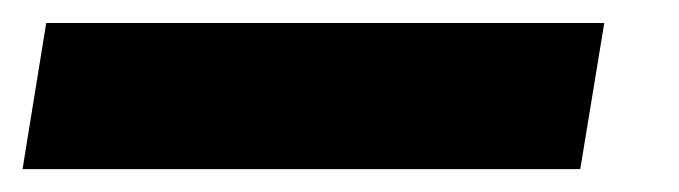

<svg xmlns="http://www.w3.org/2000/svg" viewBox="-86 -20 591 167"><path d="M439.6 0 418.7 127.1H-66.4L-45.8 0Z"/></svg>

Font: Inter P Extra Bold
Style: Italic
Weight: 800
Italic angle: 9.39999°
Designer: Rasmus Andersson
Foundry: rsms
Version: Version 3.018;git-588b23468